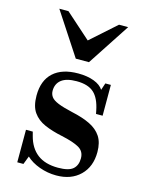

<svg xmlns="http://www.w3.org/2000/svg" viewBox="-112 -793 663 873"><g transform="rotate(15 219.0 -356.0)"><path d="M239 12Q198 12 159.5 -2Q121 -16 97 -39L82 0H53V-153H85L90 -134Q104 -80 140.5 -52Q177 -24 238 -24Q288 -24 308 -41.5Q328 -59 328 -92Q328 -125 301 -140.5Q274 -156 218 -168Q170 -178 134.5 -193.5Q99 -209 79 -237.5Q59 -266 59 -316Q59 -387 100 -424.5Q141 -462 217 -462Q260 -462 291.5 -450Q323 -438 336 -417L347 -450H373V-305H342L339 -320Q328 -376 300.5 -401Q273 -426 219 -426Q171 -426 147.5 -407.5Q124 -389 124 -356Q124 -340 133 -327.5Q142 -315 166.5 -305Q191 -295 235 -285Q286 -274 321 -257Q356 -240 374.5 -212Q393 -184 393 -139Q393 -70 351 -29Q309 12 239 12ZM188 -524 57 -724H100L219 -618L338 -724H381L250 -524Z"/></g></svg>

Font: Libre Bodoni
Style: Regular
Weight: 400
Designer: Pablo Impallari, Rodrigo Fuenzalida
Foundry: Impallari Type
Version: Version 2.005;gftools[0.9.23]